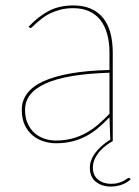

<svg xmlns="http://www.w3.org/2000/svg" viewBox="-20 -518 509 705"><path d="M453 135Q455 135 457 137L460 140Q447 153 427.5 160Q408 167 387 167Q354 167 332 149.5Q310 132 310 98Q310 80.5 317.2 64.8Q324.5 49 335.8 36Q347 23 360 12.5Q373 2 385 -5L382 -87.5Q361 -65.5 340 -47.8Q319 -30 295.5 -17.8Q272 -5.5 245 1.2Q218 8 185 8Q163 8 140.8 1.2Q118.5 -5.5 100.5 -20.2Q82.5 -35 71.2 -58.2Q60 -81.5 60 -115Q60 -148 79.2 -174.2Q98.5 -200.5 138.2 -219Q178 -237.5 238.5 -248.2Q299 -259 382 -261V-324Q382 -362.5 373.5 -393Q365 -423.5 348.5 -444.5Q332 -465.5 307 -476.8Q282 -488 249 -488Q223 -488 202 -482.5Q181 -477 164.5 -469Q148 -461 135.8 -451.5Q123.5 -442 114.5 -434Q105.5 -426 100 -420.5Q94.5 -415 92 -415Q90 -415 87 -418L85 -420Q121 -458 159.5 -478Q198 -498 249 -498Q286.5 -498 313.8 -486Q341 -474 359 -451.5Q377 -429 385.5 -396.8Q394 -364.5 394 -324V0Q384 5.5 371.2 14.8Q358.5 24 347.2 36.5Q336 49 328.5 64.5Q321 80 321 98Q321 126 340.2 141.5Q359.5 157 388 157Q404 157 415.2 153.5Q426.5 150 434 146Q441.5 142 446 138.5Q450.5 135 453 135ZM185 -2Q219.5 -2 247.5 -10Q275.5 -18 299 -31.5Q322.5 -45 342.8 -62.8Q363 -80.5 382 -100V-251Q224.5 -246 148.2 -211.8Q72 -177.5 72 -115Q72 -85.5 81.8 -64.2Q91.5 -43 107.2 -29.2Q123 -15.5 143.2 -8.8Q163.5 -2 185 -2Z"/></svg>

Font: Lato TR Hairline
Style: Regular
Weight: 250
Designer: Lukasz Dziedzic
Foundry: Lukasz Dziedzic
Version: Version 1.104 2013